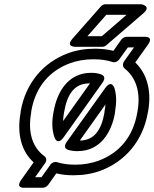

<svg xmlns="http://www.w3.org/2000/svg" viewBox="-20 -793 729 907"><path d="M190 -55C136 -94 110 -163 127 -259L128 -269C148 -385 216 -459 310 -494C343 -506 380 -513 421 -513C455 -513 485 -509 512 -500C523 -496 537 -503 543 -512L584 -569H613L566 -503C558 -491 560 -477 568 -470C619 -430 646 -363 630 -269L628 -259C608 -143 540 -69 446 -34C413 -22 376 -15 335 -15C303 -15 274 -19 249 -27C238 -30 225 -25 218 -15L176 44H146L193 -22C201 -33 200 -48 190 -55ZM139 -26 80 57C51 98 96 94 96 94H182C190 94 201 89 207 81L246 26C270 32 297 35 326 35C373 35 416 28 456 13C570 -30 654 -125 678 -259L680 -269C697 -368 673 -446 619 -498L679 -582C708 -623 663 -619 663 -619H578C570 -619 559 -614 553 -606L516 -553C491 -559 460 -563 430 -563C383 -563 340 -556 300 -541C186 -498 102 -403 78 -269L77 -259C59 -159 82 -77 139 -26ZM232 -259C224 -216 226 -177 237 -145C237 -145 250 -102 281 -145L466 -405C472 -414 480 -433 459 -441C444 -447 427 -449 410 -449C300 -449 249 -355 234 -269ZM282 -259 284 -269C298 -347 331 -399 401 -399H405L278 -221C278 -232 280 -246 282 -259ZM346 -79C457 -79 508 -172 523 -259L524 -269C531 -310 530 -346 521 -376C521 -376 508 -420 477 -377L294 -121C290 -115 277 -93 302 -85C315 -81 330 -79 346 -79ZM357 -129 478 -299C478 -291 476 -279 474 -269L473 -259C459 -180 426 -130 357 -129ZM482 -723H578L461 -622H393ZM478 -773C471 -773 462 -769 456 -762L323 -611C288 -571 336 -572 336 -572H463C469 -572 476 -574 482 -579L657 -730C698 -765 647 -773 647 -773Z"/></svg>

Font: Asimov
Style: WidOuIt
Weight: 500
Designer: Google
Version: Version 2.000980; 2014